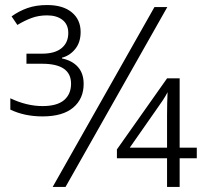

<svg xmlns="http://www.w3.org/2000/svg" viewBox="-20 -742 810 762"><path d="M149 -280Q77 -280 21 -307V-352Q52 -337 84.5 -329Q117 -321 149 -321Q206 -321 234 -344.5Q262 -368 262 -410Q262 -489 147 -489H85V-529H147Q198 -529 224.5 -551Q251 -573 251 -611Q251 -645 228 -663Q205 -681 167 -681Q133 -681 105 -670.5Q77 -660 49 -643L26 -677Q55 -698 89 -710Q123 -722 167 -722Q230 -722 265 -693Q300 -664 300 -615Q300 -574 278.5 -547.5Q257 -521 226 -513V-510Q266 -502 289 -476.5Q312 -451 312 -409Q312 -350 270.5 -315Q229 -280 149 -280ZM189 0 593 -714H644L240 0ZM643 0V-114H444V-149L643 -431H693V-156H761V-114H693V0ZM495 -156H643V-284Q643 -307 643.5 -330.5Q644 -354 645 -376Q638 -362 626.5 -344.5Q615 -327 604 -312Z"/></svg>

Font: Noto Sans Light
Style: Regular
Weight: 300
Designer: Monotype Design Team
Foundry: Monotype Imaging Inc.
Version: Version 2.007